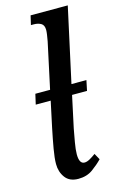

<svg xmlns="http://www.w3.org/2000/svg" viewBox="-119 -809 530 868"><g transform="rotate(-15 146.0 -375.0)"><path d="M136 10Q95 10 75 -17Q55 -44 55 -81Q55 -108 62.5 -151Q70 -194 80 -242L106 -364H36L47 -412H116L162 -626Q165 -642 167 -656Q169 -670 169 -678Q169 -701 155 -709Q141 -717 121 -717H108L118 -760H292L216 -412H286L276 -364H206L174 -215Q169 -189 163 -154.5Q157 -120 157 -99Q157 -54 182 -54Q193 -54 206.5 -61.5Q220 -69 235 -80L251 -51Q232 -31 204 -10.5Q176 10 136 10Z"/></g></svg>

Font: Noto Serif ExtraCondensed Medium
Style: Italic
Weight: 500
Width: 2
Italic angle: -12°
Designer: Monotype Design Team
Foundry: Monotype Imaging Inc.
Version: Version 2.013; ttfautohint (v1.8.4.7-5d5b)